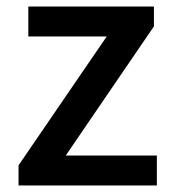

<svg xmlns="http://www.w3.org/2000/svg" viewBox="-20 -570 530 590"><path d="M37 -62 308 -458H67V-550H453V-489L182 -92H462V0H37Z"/></svg>

Font: `nÑOSM
Style: Regular
Weight: 500
Designer: Ryoko NISHIZUKA ¬âXZm¬º[P (kana & ideographs); Paul D. Hunt (Latin, Greek & Cyrillic); Wenlong ZHANG _ e¬á¬ü¬ô (bopomof
Foundry: Adobe Systems Incorporated
Version: Version 1.00 June 24, 2014, initial release